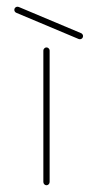

<svg xmlns="http://www.w3.org/2000/svg" viewBox="-20 -542 287 566"><path d="M22.2 -513Q22.2 -517 25 -519.6Q27.8 -522.2 31.5 -522.2Q33 -522.2 35.2 -521.5L219.3 -444.1Q221.9 -443 223.3 -440.6Q224.8 -438.1 224.8 -435.6Q224.8 -431.5 222 -428.9Q219.3 -426.3 215.6 -426.3Q214.1 -426.3 211.9 -427L27.8 -504.4Q25.2 -505.6 23.7 -508Q22.2 -510.4 22.2 -513ZM107.8 -5.6V-393Q107.8 -396.7 110.6 -399.4Q113.3 -402.2 117 -402.2Q120.7 -402.2 123.5 -399.4Q126.3 -396.7 126.3 -393V-5.6Q126.3 -1.5 123.5 1.3Q120.7 4.1 117 4.1Q113.3 4.1 110.6 1.3Q107.8 -1.5 107.8 -5.6Z"/></svg>

Font: 26F Galaxy Hebrew Hairline
Style: Regular
Weight: 50
Designer: C₂₉H₂₅N₃O₅
Version: Version 1.000